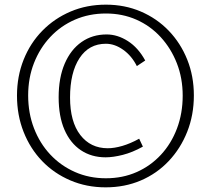

<svg xmlns="http://www.w3.org/2000/svg" viewBox="-20 -805 901 825"><path d="M434 0Q352 0 282 -30Q212 -60 161 -113Q110 -166 81.5 -238Q53 -310 53 -394Q53 -477 81.5 -548.5Q110 -620 162 -673Q214 -726 283.5 -755.5Q353 -785 435 -785Q516 -785 585 -755.5Q654 -726 705 -673Q756 -620 784.5 -549Q813 -478 813 -395Q813 -311 784.5 -239Q756 -167 705 -113Q654 -59 585 -29.5Q516 0 434 0ZM434 -129Q373 -129 327.5 -159.5Q282 -190 257 -247.5Q232 -305 232 -387Q232 -471 258 -531.5Q284 -592 330.5 -624.5Q377 -657 438 -657Q485 -657 529.5 -628.5Q574 -600 604 -545L568 -521Q546 -565 509.5 -591Q473 -617 435 -617Q362 -617 321.5 -555Q281 -493 281 -386Q281 -282 325 -225Q369 -168 443 -168Q471 -168 505.5 -178Q540 -188 578 -209L594 -175Q549 -150 507.5 -139.5Q466 -129 434 -129ZM435 -39Q507 -39 567 -65.5Q627 -92 671.5 -140Q716 -188 740.5 -253Q765 -318 765 -394Q765 -469 740 -533Q715 -597 670.5 -645.5Q626 -694 566 -720.5Q506 -747 435 -747Q363 -747 302 -720.5Q241 -694 196 -646Q151 -598 126 -534Q101 -470 101 -395Q101 -319 126 -254Q151 -189 196 -141Q241 -93 302 -66Q363 -39 435 -39Z"/></svg>

Font: Yaldevi ExtraLight
Style: Regular
Weight: 200
Designer: Sol Matas, Rajitha Manaperi, Kosala Senevirathne
Foundry: Mooniak
Version: Version 1.100